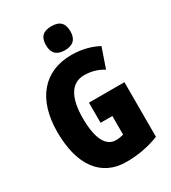

<svg xmlns="http://www.w3.org/2000/svg" viewBox="-224 -1050 1043 1172"><g transform="rotate(-30 297.5 -463.5)"><path d="M330 -937C270 -937 244 -909 244 -852C244 -796 273 -768 330 -768C387 -768 416 -796 416 -852C416 -908 390 -937 330 -937ZM296 -418V-276H379V-145C362 -140 343 -137 325 -137C254 -137 216 -213 216 -354C216 -498 262 -578 354 -578C403 -578 448 -565 487 -540L535 -679C487 -705 422 -724 348 -724C153 -724 39 -588 39 -359C39 -123 139 10 315 10C395 10 472 -4 546 -33V-418Z"/></g></svg>

Font: Noto Sans Bengali ExtraCondensed Black
Style: Regular
Weight: 900
Width: 2
Designer: Joana Ranito - Universal Thirst; Jelle Bosma - Monotype Design Team
Foundry: Universal Thirst ehf.
Version: Version 3.000